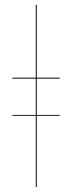

<svg xmlns="http://www.w3.org/2000/svg" viewBox="-20 -750 290 770"><path d="M219.7 -434.6H127.4V-289.1H219.7V-285.6H127.4V0H123.5V-285.6H29.8V-289.1H123.5V-434.6H29.8V-438.5H123.5V-730.5H127.4V-438.5H219.7Z"/></svg>

Font: Fira Sans Compressed Four
Style: Regular
Weight: 100
Width: 1
Designer: Carrois Corporate & Edenspiekermann AG
Foundry: Carrois Corporate GbR & Edenspiekermann AG
Version: Version 4.203;PS 004.203;hotconv 1.0.88;makeotf.lib2.5.64775